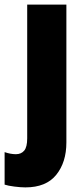

<svg xmlns="http://www.w3.org/2000/svg" viewBox="-62 -573 365 833"><path d="M48 240Q28 240 0.5 236.5Q-27 233 -42 228V87Q-16 96 7 96Q30 96 43 80.5Q56 65 56 27V-553H226V45Q226 131 182 185.5Q138 240 48 240Z"/></svg>

Font: Noto Sans Ethiopic Condensed Black
Style: Regular
Weight: 900
Width: 3
Designer: Monotype Design Team
Foundry: Monotype Imaging Inc.
Version: Version 2.102; ttfautohint (v1.8.4.7-5d5b)